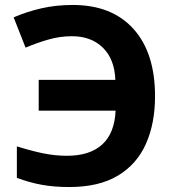

<svg xmlns="http://www.w3.org/2000/svg" viewBox="-20 -744 703 774"><path d="M270 -598Q222 -598 175 -584.5Q128 -571 83 -552L35 -674Q88 -697 147 -710.5Q206 -724 273 -724Q431 -724 518 -627.5Q605 -531 605 -356Q605 -246 568 -163.5Q531 -81 454.5 -35.5Q378 10 259 10Q198 10 148.5 1Q99 -8 48 -27V-154Q105 -136 153.5 -126Q202 -116 250 -116Q342 -116 392 -161.5Q442 -207 446 -298H136V-422H445Q442 -505 395 -551.5Q348 -598 270 -598Z"/></svg>

Font: Noto IKEA Simplified Chinese
Style: Bold
Weight: 700
Designer: Monotype Design Team
Foundry: Monotype Imaging Inc.
Version: Version 1.100